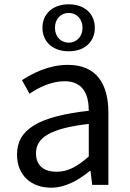

<svg xmlns="http://www.w3.org/2000/svg" viewBox="-20 -858 603 891"><path d="M217 13C284 13 345 -22 397 -65H400L408 0H483V-334C483 -469 428 -557 295 -557C207 -557 131 -518 82 -486L117 -423C160 -452 217 -481 280 -481C369 -481 392 -414 392 -344C161 -318 59 -259 59 -141C59 -43 126 13 217 13ZM243 -61C189 -61 147 -85 147 -147C147 -217 209 -262 392 -283V-132C339 -85 295 -61 243 -61ZM299 -620C374 -620 420 -665 420 -729C420 -793 374 -838 299 -838C224 -838 177 -793 177 -729C177 -665 224 -620 299 -620ZM299 -660C263 -660 235 -687 235 -729C235 -771 263 -798 299 -798C334 -798 363 -771 363 -729C363 -687 334 -660 299 -660Z"/></svg>

Font: Source Han Sans KR
Style: Regular
Weight: 400
Designer: Ryoko NISHIZUKA 西塚涼子 (kana, bopomofo & ideographs); Paul D. Hunt (Latin, Greek & Cyrillic); Sandoll Communications 산돌커뮤니
Foundry: Adobe
Version: Version 2.004;hotconv 1.0.118;makeotfexe 2.5.65603